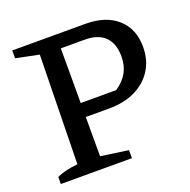

<svg xmlns="http://www.w3.org/2000/svg" viewBox="-118 -764 867 878"><g transform="rotate(-20 316.0 -325.0)"><path d="M388 -650Q487 -650 543.5 -599.5Q600 -549 600 -461Q600 -398 570 -350Q540 -302 485.5 -275.5Q431 -249 358 -249H244V-58L378 -39V0H32V-34Q67 -52 134 -59L144 -589L32 -612V-650ZM361 -583H244V-317H417Q456 -344 474 -377Q492 -410 492 -454Q492 -517 458.5 -550Q425 -583 361 -583Z"/></g></svg>

Font: Piazzolla SC Medium
Style: Regular
Weight: 500
Designer: Juan Pablo del Peral
Foundry: Huerta Tipografica
Version: Version 1.330